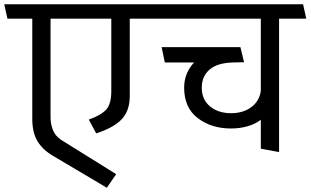

<svg xmlns="http://www.w3.org/2000/svg" viewBox="-31 -700 1462 904"><path d="M493 -270V-612H207V-146Q207 -118 217.5 -89.5Q228 -61 256 -42L516 120L472 184L219 34Q172 7 146.5 -33.5Q121 -74 121 -140V-612H4L-11 -680H688L702 -612H580V-248Q580 -179 542.5 -139Q505 -99 422 -72L387 -137Q444 -157 468.5 -183.5Q493 -210 493 -270Z M1197 0V-136Q1171 -116 1134.5 -105.5Q1098 -95 1057 -95Q964 -95 900 -144Q836 -193 836 -287Q836 -324 849 -354Q862 -384 883 -406H745L730 -478H1101L1118 -407L1071 -406Q994 -405 956.5 -373Q919 -341 919 -287Q919 -231 958 -199Q997 -167 1057 -167Q1113 -167 1151.5 -195Q1190 -223 1197 -272V-612H695L680 -680H1396L1411 -612H1283V16Z"/></svg>

Font: Palanquin
Style: Regular
Weight: 400
Designer: Pria Ravichandran
Version: Version 1.0.4